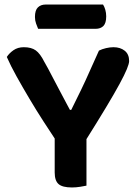

<svg xmlns="http://www.w3.org/2000/svg" viewBox="-20 -819 606 846"><path d="M356 -198H228Q202 -237 171 -285Q140 -333 110 -383.5Q80 -434 53.5 -481.5Q27 -529 10 -568Q20 -584 39 -597.5Q58 -611 85 -611Q118 -611 137.5 -597Q157 -583 175 -547Q180 -539 191.5 -517.5Q203 -496 217.5 -468Q232 -440 247 -412Q262 -384 273 -363Q284 -342 288 -335H294Q318 -383 337.5 -423.5Q357 -464 375.5 -506Q394 -548 416 -596Q430 -603 447.5 -607Q465 -611 480 -611Q510 -611 529.5 -595.5Q549 -580 549 -550Q549 -539 539 -514.5Q529 -490 506.5 -448.5Q484 -407 447 -345.5Q410 -284 356 -198ZM221 -251H361V-1Q352 1 333.5 4Q315 7 297 7Q255 7 238 -8Q221 -23 221 -59ZM401 -692H148Q144 -701 139 -715Q134 -729 134 -744Q134 -774 147 -786.5Q160 -799 181 -799H434Q440 -790 444 -776Q448 -762 448 -747Q448 -717 435.5 -704.5Q423 -692 401 -692Z"/></svg>

Font: BalooTamma2Bold
Style: Bold
Weight: 700
Designer: Divya Kowshik, Shuchita Grover and Ek Type
Foundry: Ek Type
Version: Version 1.700